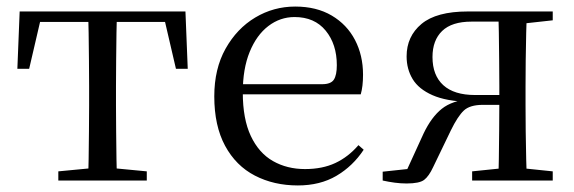

<svg xmlns="http://www.w3.org/2000/svg" viewBox="-20 -551 1751 586"><path d="M33 -341 40 -516H546L553 -341H517L477 -513L519 -484H67L109 -513L69 -341ZM158 0V-28L273 -39H313L428 -28V0ZM249 0Q250 -24 250.5 -65Q251 -106 251.5 -150Q252 -194 252 -229V-288Q252 -322 251.5 -366Q251 -410 250.5 -451Q250 -492 249 -516H337Q336 -492 335.5 -451Q335 -410 334.5 -366Q334 -322 334 -288V-229Q334 -194 334.5 -150Q335 -106 335.5 -65Q336 -24 337 0Z M889 15Q816 15 758 -15Q700 -45 667 -106Q634 -167 634 -257Q634 -341 668.5 -402.5Q703 -464 759 -497.5Q815 -531 881 -531Q946 -531 992.5 -503.5Q1039 -476 1063.5 -429Q1088 -382 1088 -323Q1088 -287 1081 -263H673V-294H963Q990 -294 999 -308Q1008 -322 1008 -352Q1008 -416 974 -457.5Q940 -499 879 -499Q835 -499 799 -471.5Q763 -444 742 -392.5Q721 -341 721 -269Q721 -188 745.5 -136Q770 -84 813 -59.5Q856 -35 911 -35Q964 -35 1003.5 -53.5Q1043 -72 1074 -108L1090 -94Q1057 -44 1007 -14.5Q957 15 889 15Z M1408 -516H1667V-489L1558 -477L1544 -485H1419Q1359 -485 1329.5 -456.5Q1300 -428 1300 -377Q1300 -321 1333 -291Q1366 -261 1430 -261H1544V-231H1454Q1414 -231 1395.5 -213.5Q1377 -196 1356 -153L1302 -41Q1289 -13 1274.5 -2Q1260 9 1221 9Q1203 9 1184.5 6.5Q1166 4 1148 0V-27L1260 -39L1214 -15L1273 -144Q1297 -194 1328.5 -219Q1360 -244 1415 -249L1410 -240Q1342 -242 1300 -260.5Q1258 -279 1239.5 -309.5Q1221 -340 1221 -379Q1221 -440 1266.5 -478Q1312 -516 1408 -516ZM1501 0Q1502 -24 1502.5 -65.5Q1503 -107 1503.5 -154Q1504 -201 1504 -240V-288Q1504 -322 1503.5 -366Q1503 -410 1502.5 -451Q1502 -492 1501 -516H1588Q1587 -492 1586 -451Q1585 -410 1584.5 -366Q1584 -322 1584 -288V-229Q1584 -194 1584.5 -150Q1585 -106 1586 -65Q1587 -24 1588 0ZM1421 0V-28L1528 -39H1561L1667 -28V0Z"/></svg>

Font: Noto Serif JP
Style: Regular
Weight: 400
Designer: Ryoko NISHIZUKA  (kana & ideographs); Frank Grießhammer (Latin, Greek & Cyrillic); Wenlong ZHANG  (bopomofo); Sandoll Co
Foundry: Adobe
Version: Version 2.003-H1;hotconv 1.1.1;makeotfexe 2.6.0